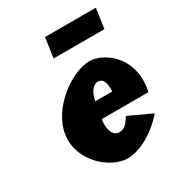

<svg xmlns="http://www.w3.org/2000/svg" viewBox="-181 -874 937 1008"><g transform="rotate(-30 287.5 -369.5)"><path d="M241.5 -754 224.2 -634H532.3L549.6 -754ZM566.8 -232C568.9 -238 570.5 -249 571.5 -256C597.5 -436 462 -528 379 -528C273 -528 98.9 -406 77.2 -256C55.8 -107 194.8 15 300.7 15C360.9 15 454.1 -22 540.5 -119L402.1 -183C372.8 -137 358 -126 327.9 -126C304.2 -126 272.4 -153 283.8 -232ZM301.4 -330C309.8 -377 332.9 -413 365.1 -413C392.5 -413 407.8 -384 404.3 -330Z"/></g></svg>

Font: Blink
Style: WideObl
Weight: 400
Designer: Mew Too
Foundry: Cannot Into Space Fonts
Version: Version 001.000